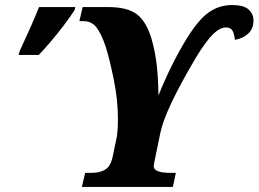

<svg xmlns="http://www.w3.org/2000/svg" viewBox="-20 -742 1026 762"><path d="M318 -56H344Q376 -56 397 -68.5Q418 -81 426 -115L442 -191Q448 -220 448 -270Q448 -344 432 -424Q416 -504 399 -558Q382 -608 363 -633Q344 -658 311 -658H295L308 -714H408Q485 -714 523 -685.5Q561 -657 582 -586Q597 -532 602.5 -480Q608 -428 609 -363Q657 -484 721 -589Q769 -666 810 -694Q851 -722 901 -722Q947 -722 966.5 -704.5Q986 -687 986 -661Q986 -628 965 -608.5Q944 -589 912 -584Q910 -607 903 -620Q896 -633 877 -633Q853 -633 826 -607Q799 -581 759 -516Q634 -305 616 -213L598 -126L594 -106Q590 -87 590 -82Q591 -56 656 -56H678L666 0H305ZM58 -539Q107 -644 135 -714H279L276 -702Q251 -663 211.5 -613.5Q172 -564 134 -524H54Z"/></svg>

Font: Noto Serif NarrowExtraBold
Style: Italic
Weight: 800
Width: 4
Italic angle: -12°
Designer: Monotype Design Team
Foundry: Monotype Imaging Inc.
Version: Version 1.001